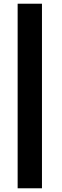

<svg xmlns="http://www.w3.org/2000/svg" viewBox="-20 -812 335 1034"><path d="M75 202H206V-792H75Z"/></svg>

Font: Repo Bold
Style: Bold
Weight: 700
Designer: Stefan Peev
Foundry: Context Ltd
Version: Version 1.502